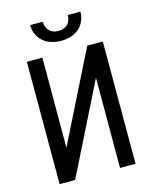

<svg xmlns="http://www.w3.org/2000/svg" viewBox="-131 -992 863 1078"><g transform="rotate(-15 300.0 -452.5)"><path d="M430.2 -710.9H520.5V0H430.2L430.7 -523.9L169.4 0H79.1V-710.9H169.4L168.9 -187.5ZM442.4 -905.3Q442.4 -876.5 432.1 -852.3Q421.9 -828.1 402.8 -811Q383.8 -793.9 356.9 -784.4Q330.1 -774.9 296.9 -774.9Q263.2 -774.9 236.3 -784.4Q209.5 -793.9 190.4 -811Q171.4 -828.1 160.9 -852.3Q150.4 -876.5 150.4 -905.3H223.6Q223.6 -890.6 228 -877.2Q232.4 -863.8 241.2 -854Q250 -844.2 263.7 -838.4Q277.3 -832.5 296.9 -832.5Q315.9 -832.5 329.3 -838.4Q342.8 -844.2 351.6 -854Q360.4 -863.8 364.7 -877.2Q369.1 -890.6 369.1 -905.3Z"/></g></svg>

Font: Roboto Mono
Style: Regular
Weight: 400
Designer: Google
Version: Version 2.000985; 2015; ttfautohint (v1.3)